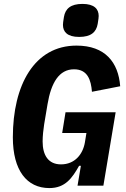

<svg xmlns="http://www.w3.org/2000/svg" viewBox="-20 -941 640 973"><path d="M372.9 0H503.9L566.1 -372.2H312.1L295.1 -267H418L410.2 -219.1C399.9 -159.1 359 -108 289.1 -108C225.1 -108 196 -154.1 196 -224.1C196 -251.1 199.9 -286.9 203.8 -311.1L220.9 -413C239 -521 279.1 -589.8 355.1 -589.8C424 -589.8 441.1 -535.9 446 -475.9L589.1 -503.9C579.9 -625 513.1 -709.9 367.9 -709.9C154.1 -709.9 45.1 -509.9 45.1 -245C45.1 -77.1 116.1 12.1 230.1 12.1C311.1 12.1 345.9 -39.1 381 -100.9H389.9ZM299 -815C299 -779.8 321 -753.9 381 -753.9C441.1 -753.9 468 -778.1 475.1 -820C479 -844.1 480.1 -853 480.1 -860.1C480.1 -894.9 458.1 -921.2 398.1 -921.2C338.1 -921.2 311.1 -897 304 -855.1C300.1 -831 299 -822.1 299 -815Z"/></svg>

Font: Margiela Mono Italic Bold It
Style: Regular
Weight: 700
Designer: Mike Abbink, Paul van der Laan, Pieter van Rosmalen
Foundry: Bold Monday
Version: Version 2.003 2021